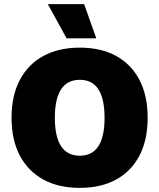

<svg xmlns="http://www.w3.org/2000/svg" viewBox="-20 -901 773 931"><path d="M367 -670Q470 -670 543.5 -629.5Q617 -589 656.5 -513Q696 -437 696 -330Q696 -223 656.5 -147Q617 -71 543.5 -30.5Q470 10 367 10Q264 10 190 -30.5Q116 -71 76 -147Q36 -223 36 -330Q36 -437 76 -513Q116 -589 190 -629.5Q264 -670 367 -670ZM367 -514Q246 -514 246 -330Q246 -146 367 -146Q487 -146 487 -330Q487 -514 367 -514ZM388 -881 447 -715H303L212 -881Z"/></svg>

Font: Work Sans ExtraBold
Style: Regular
Weight: 800
Designer: Wei Huang
Foundry: Wei Huang
Version: Version 2.012; ttfautohint (v1.8.3)